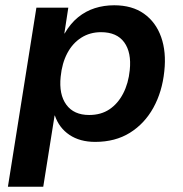

<svg xmlns="http://www.w3.org/2000/svg" viewBox="-20 -528 694 728"><path d="M10 180 118 -499H239L224 -401H225Q247 -439 276 -462.5Q305 -486 339.5 -497Q374 -508 413 -508Q481 -508 526 -476Q571 -444 591 -387.5Q611 -331 603 -258Q595 -180 561.5 -119.5Q528 -59 472.5 -24.5Q417 10 341 10Q283 10 243.5 -16.5Q204 -43 188 -90H187L144 180ZM318 -92Q363 -92 395 -113.5Q427 -135 447 -173.5Q467 -212 472 -262Q479 -329 451 -367.5Q423 -406 363 -406Q321 -406 288 -385Q255 -364 235 -326Q215 -288 210 -237Q203 -170 231.5 -131Q260 -92 318 -92Z"/></svg>

Font: Nunito Sans 8pt
Style: Bold Italic
Weight: 700
Italic angle: -9°
Version: Version 3.101;gftools[0.9.27]